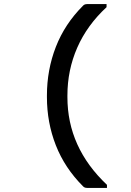

<svg xmlns="http://www.w3.org/2000/svg" viewBox="-20 -776 640 937"><path d="M385 -748Q392 -756 405 -756H500V-741Q405 -653 357 -543.5Q309 -434 309 -310V-302Q309 -56 502 126V141H405Q392 141 385 133Q296 44 252.5 -67Q209 -178 209 -302V-310Q209 -435 252.5 -547Q296 -659 385 -748Z"/></svg>

Font: Recursive Mn Lnr St
Style: Regular
Weight: 400
Monospace: yes
Version: Version 1.079;hotconv 1.0.112;makeotfexe 2.5.65598; ttfautoh